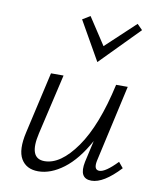

<svg xmlns="http://www.w3.org/2000/svg" viewBox="-79 -746 674 813"><g transform="rotate(10 258.0 -339.0)"><path d="M470 -660 307 -494 212 -661 245 -681 321 -565 447 -683ZM471 -94 491 -70Q421 5 369 5Q314 5 329 -69L350 -162Q304 -78 249 -36.5Q194 5 140 5Q89 5 66.5 -33Q44 -71 62 -149L122 -413H176L116 -154Q90 -42 159 -42Q228 -42 295 -137Q362 -232 402 -413H452L378 -82Q370 -42 395 -42Q421 -42 471 -94Z"/></g></svg>

Font: EauTestInfant Semilight
Style: Italic
Weight: 300
Italic angle: -12°
Designer: Christian Thalmann (Catharsis Fonts)
Version: Version 0.001;PS 000.001;hotconv 1.0.88;makeotf.lib2.5.64775